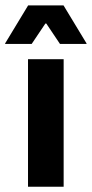

<svg xmlns="http://www.w3.org/2000/svg" viewBox="-42 -710 350 730"><path d="M64.5 0V-485H200V0ZM65 -689.5H199.5L287 -545V-543H186L134 -620.5H130.5L78.5 -543H-22.5V-545Z"/></svg>

Font: Anek Gujarati SemiExpanded SemiBold
Style: Regular
Weight: 600
Width: 6
Designer: Mrunmayee Ghaisas (Gujarati), Yesha Goshar (Latin)
Foundry: Ek Type
Version: Version 1.003